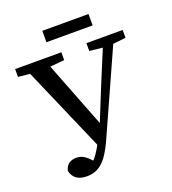

<svg xmlns="http://www.w3.org/2000/svg" viewBox="-155 -936 991 1109"><g transform="rotate(-20 340.0 -382.0)"><path d="M95 -10Q102 -40 121 -52.5Q140 -65 165 -65Q194 -65 216.5 -49.5Q239 -34 270 4L231 23L237 -1Q260 -20 278.5 -47Q297 -74 314 -109Q331 -144 350 -187H355L444 -407L552 -667H618L368 -111Q346 -61 322 -23.5Q298 14 266 35.5Q234 57 190 57Q149 57 125.5 40Q102 23 95 -10ZM10 -619V-667H294V-619L165 -607H130ZM448 -619V-667H671V-619L573 -608H548ZM315 -75 58 -667H184L370 -189ZM233 -751V-821H517V-751Z"/></g></svg>

Font: Source Serif 4 18pt Medium
Style: Regular
Weight: 500
Designer: Frank Grießhammer
Foundry: Adobe Systems Incorporated
Version: Version 4.004;hotconv 1.0.116;makeotfexe 2.5.65601